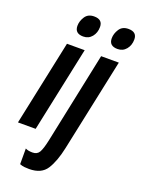

<svg xmlns="http://www.w3.org/2000/svg" viewBox="-187 -833 848 1152"><g transform="rotate(20 237.0 -257.0)"><path d="M480 -706Q480 -754 426 -754Q387 -754 368.5 -725.5Q350 -697 350 -667Q350 -618 404 -618Q438 -618 459 -643.5Q480 -669 480 -706ZM261 -706Q261 -754 207 -754Q168 -754 149.5 -725.5Q131 -697 131 -667Q131 -618 185 -618Q219 -618 240 -643.5Q261 -669 261 -706ZM107 0 222 -544H109L-6 0ZM315 47 440 -544H327L205 39Q193 95 180 117.5Q167 140 137 140Q109 140 92 131V231Q107 237 121.5 238.5Q136 240 152 240Q230 240 263 188.5Q296 137 315 47Z"/></g></svg>

Font: Noto Sans Display Condensed
Style: Bold Italic
Weight: 700
Width: 3
Designer: Monotype Design team
Foundry: Monotype Imaging Inc.
Version: 1.000